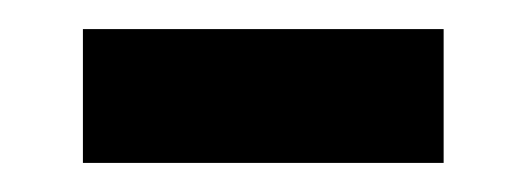

<svg xmlns="http://www.w3.org/2000/svg" viewBox="-20 -334 361 132"><path d="M37 -222H285V-314H37Z"/></svg>

Font: Noto Sans Canadian Aboriginal Medium
Style: Regular
Weight: 500
Designer: Monotype Design Team, Typotheque's Kevin King
Foundry: Monotype Imaging Inc.
Version: Version 2.004